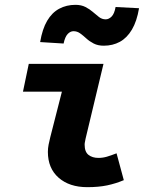

<svg xmlns="http://www.w3.org/2000/svg" viewBox="-20 -762 640 794"><path d="M341 12Q267 12 222.5 -27Q178 -66 178 -134Q178 -149 181 -164Q184 -179 188 -195L236 -383H75L99 -498H408L334 -189Q333 -182 331.5 -176Q330 -170 330 -164Q330 -134 346 -121.5Q362 -109 387 -109Q405 -109 422 -114Q439 -119 462 -128L492 -17Q459 -3 423.5 4.5Q388 12 341 12ZM409 -573Q385 -573 367.5 -582Q350 -591 337 -603Q324 -615 311.5 -624Q299 -633 284 -633Q271 -633 260 -621.5Q249 -610 243 -582L146 -588Q155 -642 175 -676Q195 -710 225 -726Q255 -742 292 -742Q316 -742 333.5 -733Q351 -724 364 -712.5Q377 -701 389.5 -691.5Q402 -682 417 -682Q430 -682 441.5 -693.5Q453 -705 458 -733L555 -728Q546 -674 525.5 -639.5Q505 -605 475.5 -589Q446 -573 409 -573Z"/></svg>

Font: Source Code Pro ExtraLight ExtraBold
Style: Italic
Weight: 800
Italic angle: -11°
Monospace: yes
Version: Version 1.016;hotconv 1.0.116;makeotfexe 2.5.65601